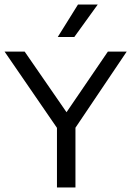

<svg xmlns="http://www.w3.org/2000/svg" viewBox="-33 -821 575 841"><path d="M216.5 0V-294L234 -235.5L-13 -595H75L271.5 -310.5H245.5L439.5 -595H522L280 -235.5L297.5 -293.5V0ZM220 -659 308.5 -801H395L292.5 -659Z"/></svg>

Font: Encode Sans SC Condensed Thin
Style: Regular
Weight: 400
Version: Version 3.002